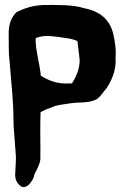

<svg xmlns="http://www.w3.org/2000/svg" viewBox="-20 -503 503 771"><path d="M15 -350C15 -333 15 -307 16 -282C18 -262 20 -243 21 -226C26 -162 34 -94 34 -25L35 7L41 87C42 100 43 113 44 128C44 142 43 159 42 176V177C42 183 41 188 41 197C40 215 47 230 58 240C72 256 89 245 95 239C102 233 107 225 112 216L113 215C115 210 117 204 118 198C126 183 136 162 140 148L141 146V141L142 139V136C143 85 141 33 142 -18C142 -30 143 -37 143 -53C155 -59 170 -66 188 -72H189L190 -73C206 -81 234 -84 269 -89C278 -90 288 -91 297 -91C322 -92 347 -93 369 -105H370V-106C386 -117 398 -139 409 -150C423 -173 448 -216 444 -269C447 -307 441 -337 435 -366C421 -425 381 -458 318 -470C272 -485 208 -483 158 -483H157C109 -481 78 -470 46 -454C26 -434 15 -406 15 -373ZM123 -340V-348C125 -351 129 -354 155 -358C173 -360 202 -357 238 -351H239C257 -349 277 -345 291 -338L296 -294V-293C297 -288 298 -283 298 -280V-277C306 -237 286 -195 269 -168H258C211 -165 176 -179 144 -199C139 -249 125 -290 123 -340Z"/></svg>

Font: Vapor
Style: ExBd
Weight: 800
Foundry: Cannot Into Space Fonts
Version: Version 0.179